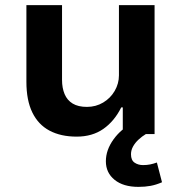

<svg xmlns="http://www.w3.org/2000/svg" viewBox="-20 -523 707 749"><path d="M279 10Q217 10 173 -13.5Q129 -37 106 -84.5Q83 -132 83 -204V-503H222V-211Q222 -180 232 -156Q242 -132 263.5 -119Q285 -106 319 -106Q354 -106 382.5 -123Q411 -140 427.5 -168.5Q444 -197 444 -229V-503H583V0H459V-104H453Q426 -50 383 -20Q340 10 279 10ZM520 206Q461 206 427 178.5Q393 151 393 106Q393 62 423 20.5Q453 -21 500 -44L549 0Q534 9 520.5 21.5Q507 34 499 48.5Q491 63 491 79Q491 102 505 111.5Q519 121 538 121Q553 121 565.5 118.5Q578 116 592 111L612 188Q589 198 567.5 202Q546 206 520 206Z"/></svg>

Font: Nunito Sans 6pt
Style: Bold
Weight: 700
Version: Version 3.101;gftools[0.9.27]